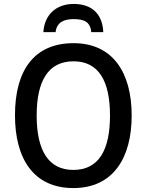

<svg xmlns="http://www.w3.org/2000/svg" viewBox="-20 -944 744 974"><path d="M354 -924C263 -924 205 -867 200 -781H262C268 -832 306 -847 353 -847C406 -847 438 -834 443 -781H504C500 -871 448 -924 354 -924ZM648 -358C648 -576 552 -725 353 -725C153 -725 56 -587 56 -359C56 -142 148 10 352 10C552 10 648 -140 648 -358ZM166 -358C166 -534 225 -633 353 -633C480 -633 538 -534 538 -358C538 -181 480 -82 352 -82C225 -82 166 -182 166 -358Z"/></svg>

Font: Noto Sans SemiCondensed Medium
Style: Regular
Weight: 500
Width: 4
Designer: Monotype Design Team
Foundry: Monotype Imaging Inc.
Version: Version 2.013